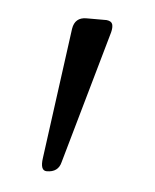

<svg xmlns="http://www.w3.org/2000/svg" viewBox="-32 -729 252 313"><g transform="rotate(5 93.5 -573.0)"><path d="M76 -681Q79 -700 98 -700H131Q139 -699 140.5 -694Q142 -689 140 -681L78 -463Q74 -446 55 -446Q44 -446 47 -467Z"/></g></svg>

Font: Quicksand Light Light
Style: Regular
Weight: 300
Version: Version 3.006